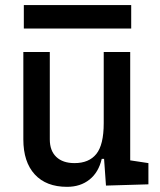

<svg xmlns="http://www.w3.org/2000/svg" viewBox="-20 -721 626 751"><path d="M242.2 9.8Q160.6 9.8 116 -38.8Q71.3 -87.4 71.3 -175.8V-517.6H174.8V-175.8Q174.8 -131.3 200.2 -107.2Q225.6 -83 271.5 -83Q328.1 -83 356.9 -118.9Q385.7 -154.8 385.7 -239.3L412.1 -99.6H377.9Q365.7 -46.9 330.1 -18.6Q294.4 9.8 242.2 9.8ZM394.5 4.9 385.7 -119.1V-210H489.3V-93.8L560.5 -83V0ZM385.7 -146.5V-517.6H489.3V-175.8ZM73.2 -609.4V-701.2H493.2V-609.4Z"/></svg>

Font: Cascadia Code
Style: Regular
Weight: 400
Monospace: yes
Designer: Aaron Bell
Foundry: Saja Typeworks
Version: Version 2106.017